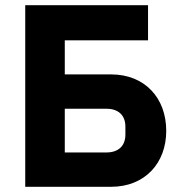

<svg xmlns="http://www.w3.org/2000/svg" viewBox="-20 -718 697 738"><path d="M77 0H407C537 0 619 -91 619 -215C619 -341 537 -432 407 -432H229V-563H549V-698H77ZM229 -132V-300H389C434 -300 462 -276 462 -231V-201C462 -156 434 -132 389 -132Z"/></svg>

Font: LVC Sans
Style: Bold
Weight: 700
Designer: Mike Abbink, Paul van der Laan, Pieter van Rosmalen
Foundry: Bold Monday
Version: Version 3.0